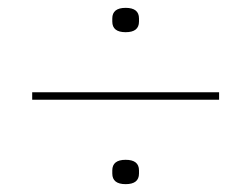

<svg xmlns="http://www.w3.org/2000/svg" viewBox="-20 -550 640 489"><path d="M62 -296V-315H538V-296ZM300 -81Q266 -81 266 -108V-116Q266 -143 300 -143Q334 -143 334 -116V-108Q334 -81 300 -81ZM300 -468Q266 -468 266 -495V-503Q266 -530 300 -530Q334 -530 334 -503V-495Q334 -468 300 -468Z"/></svg>

Font: IBM Plex Mono Thin
Style: Regular
Weight: 100
Monospace: yes
Designer: Mike Abbink, Paul van der Laan, Pieter van Rosmalen
Foundry: Bold Monday
Version: Version 2.3